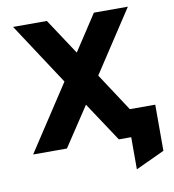

<svg xmlns="http://www.w3.org/2000/svg" viewBox="-94 -782 943 1041"><g transform="rotate(-10 378.0 -261.5)"><path d="M35 0 271 -360 48 -700H234L364 -503L493 -700H680L457 -360L594 -151H734V103L575 177V0H507L364 -216L221 0Z"/></g></svg>

Font: Overpass Black
Style: Regular
Weight: 900
Designer: Delve Withrington, Dave Bailey, Thomas Jockin
Foundry: Delve Fonts LLC
Version: Version 4.000; ttfautohint (v1.8.3)